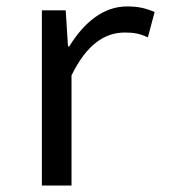

<svg xmlns="http://www.w3.org/2000/svg" viewBox="-20 -576 540 596"><path d="M110 0H202V-342C249 -438 305 -475 367 -475C396 -475 413 -472 439 -460L460 -539C432 -550 412 -556 374 -556C300 -556 240 -505 195 -432H191L184 -544H110Z"/></svg>

Font: Noto Sans Mono CJK JP Regular
Style: Regular
Weight: 400
Designer: Ryoko NISHIZUKA (kana & ideographs); Paul D. Hunt (Latin, Greek & Cyrillic); Wenlong ZHANG (bopomofo); Sandoll Communica
Foundry: Adobe Systems Incorporated
Version: Version 1.004;PS 1.004;hotconv 1.0.82;makeotf.lib2.5.63406